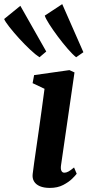

<svg xmlns="http://www.w3.org/2000/svg" viewBox="-107 -911 439 941"><path d="M137.2 10Q108.1 10 88.4 1.6Q68.7 -6.8 59.7 -22.2Q50.6 -37.5 53.2 -58.6Q55.7 -80.8 60.4 -113.3Q65.1 -145.8 70.9 -186.5Q76.7 -227.2 83.5 -274.1Q90.3 -321.1 97.2 -372.1Q104.1 -423.1 111.2 -475.8L52.8 -503.4L60.2 -542.9L233.3 -567.4L258.1 -556L192.1 -101.1Q189.5 -83.1 194 -73.9Q198.5 -64.6 208.4 -64.6Q217.6 -64.6 228.3 -70.3Q238.9 -75.9 255.9 -90.2L268.9 -59.4Q263.7 -52.1 247 -35.4Q230.2 -18.8 202.6 -4.4Q175 10 137.2 10ZM86.5 -630.4Q68.5 -641.8 41.3 -667.2Q14.2 -692.6 -13.3 -722.7Q-40.7 -752.9 -61.2 -779Q-81.6 -805 -86.7 -817.9L-7.3 -882.5L119.7 -658.5ZM266.2 -630.4Q249.2 -643.7 224.8 -671.8Q200.4 -699.9 176 -732.6Q151.6 -765.3 133.9 -793.2Q116.2 -821.1 112.4 -834.5L198 -890.8L301.7 -655.1Z"/></svg>

Font: Merriweather Light
Style: Italic
Weight: 300
Italic angle: -7.8°
Designer: Eben Sorkin
Foundry: Eben Sorkin
Version: Version 2.101